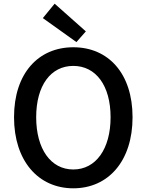

<svg xmlns="http://www.w3.org/2000/svg" viewBox="-20 -1006 794 1040"><path d="M377 14C567 14 698 -134 698 -371C698 -608 567 -750 377 -750C188 -750 56 -609 56 -371C56 -134 188 14 377 14ZM377 -88C255 -88 176 -199 176 -371C176 -543 255 -649 377 -649C499 -649 579 -543 579 -371C579 -199 499 -88 377 -88ZM394 -778 445 -836 276 -986 212 -908Z"/></svg>

Font: Noto Sans CJK HK Medium
Style: Regular
Weight: 500
Designer: Ryoko NISHIZUKA 西塚涼子 (kana, bopomofo & ideographs); Paul D. Hunt (Latin, Greek & Cyrillic); Sandoll Communications 산돌커뮤니
Foundry: Adobe
Version: Version 2.004;hotconv 1.0.118;makeotfexe 2.5.65603